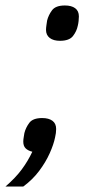

<svg xmlns="http://www.w3.org/2000/svg" viewBox="-40 -548 353 701"><path d="M114 -117Q138 -117 151.5 -107Q165 -97 165 -77Q165 -70 164 -62Q163 -54 161 -46Q156 -21 141.5 11.5Q127 44 103 76Q79 108 45 133H-20Q17 101 39.5 70.5Q62 40 78 6Q62 2 53.5 -6.5Q45 -15 45 -31Q45 -38 46.5 -46.5Q48 -55 49 -62Q54 -82 67 -99.5Q80 -117 114 -117ZM179 -399Q155 -399 141.5 -409.5Q128 -420 128 -439Q128 -446 129.5 -456Q131 -466 132 -473Q137 -493 150 -510.5Q163 -528 197 -528Q221 -528 234.5 -518Q248 -508 248 -488Q248 -481 247 -471.5Q246 -462 244 -454Q240 -434 226.5 -416.5Q213 -399 179 -399Z"/></svg>

Font: IBM Plex Sans
Style: Italic
Weight: 400
Italic angle: -11.31°
Designer: Mike Abbink, Paul van der Laan, Pieter van Rosmalen
Foundry: Bold Monday
Version: Version 3.201